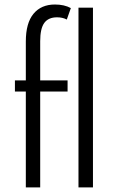

<svg xmlns="http://www.w3.org/2000/svg" viewBox="-20 -815 507 835"><path d="M92.3 -417H44.9V-465.3H92.3V-634.3Q92.3 -714.8 125.7 -755.1Q159.2 -795.4 218.8 -795.4Q259.8 -795.4 288.1 -779.8L270.5 -730Q252.4 -739.7 228 -739.7Q190.4 -739.7 172.6 -715.3Q154.8 -690.9 154.8 -635.7V-465.3H273.9V-417H154.8V0H92.3ZM321.3 -781.7H384.3V0H321.3Z"/></svg>

Font: Spartan MB
Style: Regular
Weight: 400
Designer: Matt Bailey, Mirko Velimirovic
Foundry: Matt Bailey
Version: Version 1.005